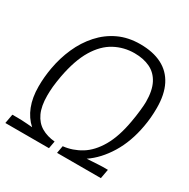

<svg xmlns="http://www.w3.org/2000/svg" viewBox="-161 -843 972 987"><g transform="rotate(30 325.0 -349.0)"><path d="M-3 0 7 -55H39Q48 -55 63 -54.5Q78 -54 96 -52.5Q114 -51 127 -50Q90 -83 70.5 -133Q51 -183 51 -249Q51 -277 53.5 -304.5Q56 -332 61 -360Q73 -428 100 -489Q127 -550 169.5 -597.5Q212 -645 268.5 -671.5Q325 -698 396 -698Q472 -698 525 -671Q578 -644 605.5 -590Q633 -536 633 -456Q633 -426 630.5 -398Q628 -370 623 -343Q605 -242 559 -167Q513 -92 451 -50Q465 -51 483.5 -52Q502 -53 518 -54Q534 -55 541 -55H574L564 0H304L312 -44Q368 -50 417 -80Q466 -110 502 -172Q538 -234 555 -332Q558 -348 560.5 -365.5Q563 -383 565 -400.5Q567 -418 568 -432Q569 -446 569 -455Q569 -522 547.5 -563.5Q526 -605 486.5 -624Q447 -643 394 -643Q331 -643 277 -614Q223 -585 184 -520.5Q145 -456 125 -349Q122 -332 119.5 -315.5Q117 -299 115.5 -283.5Q114 -268 113.5 -254.5Q113 -241 113 -230Q113 -168 131.5 -128Q150 -88 184 -68Q218 -48 264 -44L256 0Z"/></g></svg>

Font: Archivo SemiCondensed ExtraLight
Style: Italic
Weight: 250
Width: 4
Italic angle: -10°
Designer: Hector Gatti
Foundry: Omnibus-Type
Version: Version 2.001